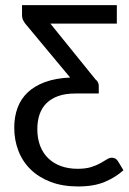

<svg xmlns="http://www.w3.org/2000/svg" viewBox="-20 -526 488 728"><path d="M63.5 -506.5H423V-436.5H171L342 -225Q354.5 -215.5 354.5 -200V-171.5H266Q228 -171.5 200.8 -161.8Q173.5 -152 155.8 -134.2Q138 -116.5 129.8 -91.5Q121.5 -66.5 121.5 -36.5Q121.5 -1 132.2 27Q143 55 163 74.2Q183 93.5 211.2 103.8Q239.5 114 274.5 114Q305 114 325.5 107.5Q346 101 360.2 93Q374.5 85 384.8 78.5Q395 72 404.5 72Q419 72 427.5 85.5L448 119.5Q418 146.5 377 163.8Q336 181 276 181Q217.5 181 172.2 163.8Q127 146.5 96.2 116.5Q65.5 86.5 49.8 45.8Q34 5 34 -42Q34 -83 46.5 -117Q59 -151 85.2 -175.8Q111.5 -200.5 151.2 -215Q191 -229.5 246 -232L81.5 -429.5Q74 -437.5 68.8 -447.2Q63.5 -457 63.5 -468.5Z"/></svg>

Font: Lato-Regular
Style: Regular
Weight: 400
Designer: Lukasz Dziedzic with Adam Twardoch and Botio Nikoltchev
Foundry: tyPoland Lukasz Dziedzic
Version: Version 2.015; 2015-08-06; http://www.latofonts.com/